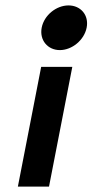

<svg xmlns="http://www.w3.org/2000/svg" viewBox="-20 -693 342 709"><path d="M134 -591C125 -545 156 -508 201 -508C246 -508 291 -545 300 -591C309 -637 278 -673 233 -673C188 -673 143 -637 134 -591ZM46 -4H161L247 -446H132Z"/></svg>

Font: Charger EcoBold
Style: Obl
Weight: 1000
Designer: Jasper
Foundry: Cannot Into Space Fonts
Version: Version 1.1